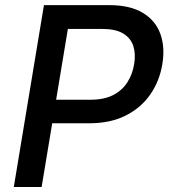

<svg xmlns="http://www.w3.org/2000/svg" viewBox="-20 -748 682 768"><path d="M35.2 0 155.8 -727.5H416.5Q500 -727.5 551 -696.8Q602.1 -666 621.3 -612.8Q640.6 -559.6 629.4 -492.2Q618.7 -424.8 581.8 -371.1Q544.9 -317.4 483.4 -286.1Q421.9 -254.9 337.4 -254.9H159.2L174.8 -349.1H341.8Q396.5 -349.1 432.9 -367.9Q469.2 -386.7 489.7 -419.2Q510.3 -451.7 516.6 -491.7Q523.4 -532.2 513.2 -564Q502.9 -595.7 472.7 -614Q442.4 -632.3 387.7 -632.3H251.5L146.5 0Z"/></svg>

Font: Inter Medium
Style: Italic
Weight: 500
Italic angle: -9.3988°
Designer: Rasmus Andersson
Foundry: rsms
Version: Version 4.001;git-66647c0bb